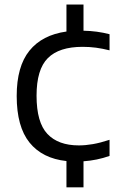

<svg xmlns="http://www.w3.org/2000/svg" viewBox="-20 -682 517 822"><path d="M264.5 120V7.5Q161.5 -3.5 106.5 -71.5Q51.5 -139.5 51.5 -271Q51.5 -397.5 106 -465Q160.5 -532.5 264.5 -547V-662.5H337.5V-550.5Q395.5 -549.5 449 -535.5V-466.5Q419 -474 391.2 -477.8Q363.5 -481.5 333.5 -481.5Q233 -481.5 184.8 -433.2Q136.5 -385 136.5 -272.5Q136.5 -158 182.8 -108.8Q229 -59.5 317.5 -59.5Q346 -59.5 377.8 -65Q409.5 -70.5 449 -83.5V-14.5Q395.5 4.5 337.5 8.5V120Z"/></svg>

Font: Encode Sans SemiExpanded SemiExpanded
Style: Regular
Weight: 400
Width: 6
Designer: Multiple Designers
Foundry: Impallari Type
Version: Version 3.000; ttfautohint (v1.8.3) -l 8 -r 50 -G 200 -x 14 